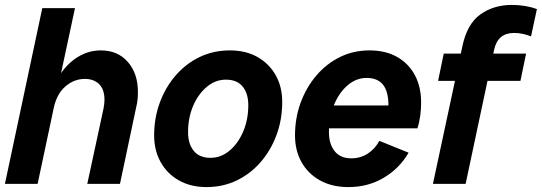

<svg xmlns="http://www.w3.org/2000/svg" viewBox="-36 -748 2204 781"><path d="M-16 0 136 -715H269L190 -346L154 -306Q169 -381 201.5 -434Q234 -487 278.5 -515Q323 -543 374 -543Q443 -543 484 -496Q525 -449 525 -374Q525 -359 523.5 -343Q522 -327 518 -312L452 0H319L385 -306Q387 -317 388 -325.5Q389 -334 389 -342Q389 -384 367.5 -405.5Q346 -427 309 -427Q265 -427 229.5 -396Q194 -365 182 -306L117 0Z M804 13Q740 13 692 -14Q644 -41 617.5 -88.5Q591 -136 591 -197Q591 -268 614 -330.5Q637 -393 678.5 -441Q720 -489 776 -516Q832 -543 899 -543Q964 -543 1011.5 -516Q1059 -489 1085.5 -442Q1112 -395 1112 -333Q1112 -262 1089 -199.5Q1066 -137 1024.5 -89Q983 -41 927 -14Q871 13 804 13ZM820 -106Q863 -106 898 -135.5Q933 -165 953.5 -213.5Q974 -262 974 -320Q974 -368 951 -396Q928 -424 883 -424Q840 -424 805 -394.5Q770 -365 749.5 -317Q729 -269 729 -210Q729 -163 752 -134.5Q775 -106 820 -106Z M1381 13Q1315 13 1266 -14Q1217 -41 1190.5 -88.5Q1164 -136 1164 -197Q1164 -268 1187 -330.5Q1210 -393 1251 -441Q1292 -489 1347 -516Q1402 -543 1467 -543Q1533 -543 1580 -516Q1627 -489 1652 -441.5Q1677 -394 1677 -331Q1677 -305 1673.5 -278Q1670 -251 1662 -226H1248L1268 -319H1585L1539 -265Q1542 -278 1543 -292Q1544 -306 1544 -320Q1544 -376 1522 -403.5Q1500 -431 1455 -431Q1413 -431 1378 -401Q1343 -371 1322.5 -321Q1302 -271 1302 -210Q1302 -163 1325 -133.5Q1348 -104 1393 -104Q1431 -104 1460.5 -123.5Q1490 -143 1507 -175L1626 -127Q1590 -64 1526 -25.5Q1462 13 1381 13Z M1725 0 1844 -556Q1863 -650 1917.5 -689Q1972 -728 2046 -728Q2074 -728 2100.5 -723.5Q2127 -719 2148 -711L2124 -600Q2109 -606 2091.5 -610Q2074 -614 2055 -614Q1989 -614 1974 -546L1858 0ZM1746 -419 1769 -530H2104L2081 -419Z"/></svg>

Font: Radio Canada Big SemiBold
Style: Italic
Weight: 600
Italic angle: -12°
Designer: Étienne Aubert Bonn
Foundry: Coppers and Brasses
Version: Version 1.001